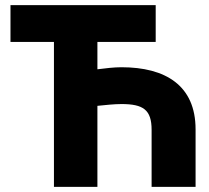

<svg xmlns="http://www.w3.org/2000/svg" viewBox="-20 -731 818 751"><path d="M21 -567H191V0H361V-317C390 -320 427 -324 455 -324C540 -324 573 -302 573 -223V0H745V-225C745 -397 627 -468 455 -468C426 -468 393 -464 361 -460V-567H589V-711H21Z"/></svg>

Font: Asimov Pro
Style: Ult
Weight: 900
Designer: Google
Version: Version 2.000980; 2014